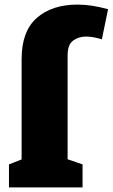

<svg xmlns="http://www.w3.org/2000/svg" viewBox="-20 -815 490 835"><path d="M19 0V-100L90 -128L74 -109V-558Q74 -679 140 -737Q206 -795 317 -795Q349 -795 381 -790Q413 -785 450 -775L423 -644Q407 -649 389 -652.5Q371 -656 354 -656Q322 -656 298 -638.5Q274 -621 274 -574V-110L258 -128L339 -100V0Z"/></svg>

Font: Bitter Thin Black
Style: Regular
Weight: 900
Version: Version 3.020